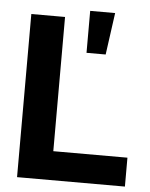

<svg xmlns="http://www.w3.org/2000/svg" viewBox="-54 -808 665 853"><g transform="rotate(5 278.5 -382.0)"><path d="M54.2 0V-727.5H204.6V-128.9H535.2V0ZM313.5 -577.1V-764.2H424.8L398.9 -577.1Z"/></g></svg>

Font: Inter Display
Style: Bold
Weight: 700
Designer: Rasmus Andersson
Foundry: rsms
Version: Version 4.001;git-9221beed3